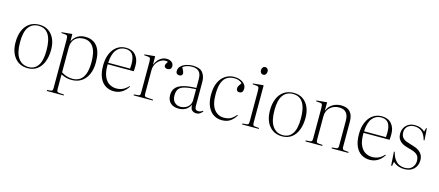

<svg xmlns="http://www.w3.org/2000/svg" viewBox="-60 -1396 5210 2279"><g transform="rotate(15 2545.0 -256.5)"><path d="M260 14Q159 14 100.5 -57Q42 -128 42 -248Q42 -331 68 -392Q94 -453 143.5 -487Q193 -521 264 -521Q329 -521 375.5 -489.5Q422 -458 447.5 -402Q473 -346 473 -270Q473 -184 447.5 -120Q422 -56 374.5 -21Q327 14 260 14ZM266 -2Q340 -2 381 -61.5Q422 -121 422 -248Q422 -506 257 -506Q180 -506 136.5 -448Q93 -390 93 -263Q93 -130 139 -66Q185 -2 266 -2Z M550 216V204L593 200Q609 198 614 190Q619 182 619 156V-427Q619 -465 613 -476.5Q607 -488 586 -489L538 -493L539 -503L664 -515L668 -511V-428H669Q719 -523 826 -523Q923 -523 974 -457.5Q1025 -392 1025 -261Q1025 -176 997 -114Q969 -52 918.5 -19Q868 14 799 14Q765 14 733 6Q701 -2 668 -19V157Q668 179 672.5 188.5Q677 198 693 200L758 205V216ZM806 -2Q856 -2 894 -26.5Q932 -51 953 -106Q974 -161 974 -253Q974 -375 932.5 -436Q891 -497 814 -497Q748 -497 708 -459Q668 -421 668 -349V-44Q733 -2 806 -2Z M1317 14Q1261 14 1215.5 -13.5Q1170 -41 1143.5 -99.5Q1117 -158 1117 -250Q1117 -333 1143.5 -394.5Q1170 -456 1217 -489.5Q1264 -523 1326 -523Q1405 -523 1447 -474Q1489 -425 1489 -350Q1489 -335 1488.5 -315.5Q1488 -296 1486 -277H1166Q1164 -184 1187.5 -129Q1211 -74 1251 -50Q1291 -26 1337 -26Q1379 -26 1414.5 -41.5Q1450 -57 1484 -94L1491 -88Q1453 -32 1410 -9Q1367 14 1317 14ZM1167 -296H1436Q1439 -328 1439 -350Q1439 -433 1410.5 -470.5Q1382 -508 1323 -508Q1256 -508 1214.5 -457Q1173 -406 1167 -296Z M1559 0V-12L1611 -16Q1627 -18 1632 -26Q1637 -34 1637 -60V-427Q1637 -465 1631 -476.5Q1625 -488 1604 -489L1556 -493L1557 -503L1682 -515L1686 -511V-414H1688Q1711 -466 1747 -493.5Q1783 -521 1825 -521Q1865 -521 1889 -501.5Q1913 -482 1913 -452Q1913 -431 1901 -418.5Q1889 -406 1865 -406Q1846 -406 1835.5 -415.5Q1825 -425 1825 -437Q1825 -457 1849 -490Q1809 -502 1771.5 -484Q1734 -466 1710 -429Q1686 -392 1686 -344V-59Q1686 -35 1691 -26.5Q1696 -18 1715 -16L1794 -11V0Z M2114 14Q2050 14 2013 -20Q1976 -54 1976 -118Q1976 -167 2002 -201.5Q2028 -236 2089 -255.5Q2150 -275 2256 -278V-383Q2256 -453 2226.5 -480.5Q2197 -508 2143 -508Q2107 -508 2079 -499Q2051 -490 2030 -474Q2047 -442 2052.5 -428.5Q2058 -415 2058 -403Q2058 -370 2018 -370Q2001 -370 1989.5 -380.5Q1978 -391 1978 -410Q1978 -448 2004 -473Q2030 -498 2068.5 -510.5Q2107 -523 2146 -523Q2234 -523 2269.5 -479.5Q2305 -436 2305 -365V-69Q2305 -41 2316 -29Q2327 -17 2348 -17Q2365 -17 2378.5 -23Q2392 -29 2402 -37L2408 -30Q2393 -10 2374.5 2Q2356 14 2332 14Q2300 14 2278.5 -5Q2257 -24 2258 -73Q2233 -24 2195.5 -5Q2158 14 2114 14ZM2131 -13Q2162 -13 2190.5 -26Q2219 -39 2237.5 -65.5Q2256 -92 2256 -131V-263Q2171 -259 2120.5 -246.5Q2070 -234 2048.5 -206Q2027 -178 2027 -126Q2027 -71 2056 -42Q2085 -13 2131 -13Z M2644 14Q2587 14 2542 -15Q2497 -44 2470.5 -102Q2444 -160 2444 -247Q2444 -338 2472.5 -398.5Q2501 -459 2549.5 -490Q2598 -521 2657 -521Q2723 -521 2764.5 -490.5Q2806 -460 2806 -418Q2806 -387 2794 -373.5Q2782 -360 2762 -360Q2740 -360 2731.5 -371.5Q2723 -383 2723 -399Q2723 -416 2733 -432Q2743 -448 2759 -471Q2740 -488 2716.5 -497Q2693 -506 2661 -506Q2615 -506 2577 -485Q2539 -464 2517 -411.5Q2495 -359 2495 -265Q2495 -138 2541.5 -79.5Q2588 -21 2661 -21Q2719 -21 2754 -45Q2789 -69 2808 -95L2816 -90Q2788 -43 2747.5 -14.5Q2707 14 2644 14Z M2981 -635Q2963 -635 2952 -648.5Q2941 -662 2941 -680Q2941 -700 2952.5 -714.5Q2964 -729 2982 -729Q3000 -729 3011 -716.5Q3022 -704 3022 -684Q3022 -665 3011.5 -650Q3001 -635 2981 -635ZM2892 0V-12L2944 -16Q2960 -18 2965 -26Q2970 -34 2970 -60V-427Q2970 -465 2964 -476.5Q2958 -488 2937 -489L2889 -493L2890 -503L3015 -515L3019 -511V-59Q3019 -35 3024 -26.5Q3029 -18 3044 -16L3097 -11V0Z M3386 14Q3285 14 3226.5 -57Q3168 -128 3168 -248Q3168 -331 3194 -392Q3220 -453 3269.5 -487Q3319 -521 3390 -521Q3455 -521 3501.5 -489.5Q3548 -458 3573.5 -402Q3599 -346 3599 -270Q3599 -184 3573.5 -120Q3548 -56 3500.5 -21Q3453 14 3386 14ZM3392 -2Q3466 -2 3507 -61.5Q3548 -121 3548 -248Q3548 -506 3383 -506Q3306 -506 3262.5 -448Q3219 -390 3219 -263Q3219 -130 3265 -66Q3311 -2 3392 -2Z M3670 0V-12L3724 -16Q3740 -18 3745 -26Q3750 -34 3750 -60V-427Q3750 -465 3744 -476.5Q3738 -488 3717 -489L3669 -493L3670 -503L3795 -515L3799 -511L3798 -414H3800Q3823 -470 3870 -496.5Q3917 -523 3972 -523Q4047 -523 4083 -481.5Q4119 -440 4119 -364V-57Q4119 -35 4124.5 -26.5Q4130 -18 4149 -16L4197 -12V0H3992V-12L4039 -16Q4059 -18 4064.5 -27Q4070 -36 4070 -58V-359Q4070 -493 3955 -493Q3888 -493 3843.5 -452Q3799 -411 3799 -344V-59Q3799 -36 3803.5 -27Q3808 -18 3824 -16L3877 -12V0Z M4461 14Q4405 14 4359.5 -13.5Q4314 -41 4287.5 -99.5Q4261 -158 4261 -250Q4261 -333 4287.5 -394.5Q4314 -456 4361 -489.5Q4408 -523 4470 -523Q4549 -523 4591 -474Q4633 -425 4633 -350Q4633 -335 4632.5 -315.5Q4632 -296 4630 -277H4310Q4308 -184 4331.5 -129Q4355 -74 4395 -50Q4435 -26 4481 -26Q4523 -26 4558.5 -41.5Q4594 -57 4628 -94L4635 -88Q4597 -32 4554 -9Q4511 14 4461 14ZM4311 -296H4580Q4583 -328 4583 -350Q4583 -433 4554.5 -470.5Q4526 -508 4467 -508Q4400 -508 4358.5 -457Q4317 -406 4311 -296Z M4727 14 4716 -155H4726Q4741 -96 4766.5 -62.5Q4792 -29 4823 -15.5Q4854 -2 4887 -2Q4948 -2 4978.5 -36Q5009 -70 5009 -116Q5009 -157 4992.5 -180Q4976 -203 4944.5 -216.5Q4913 -230 4867 -241Q4848 -246 4825 -254.5Q4802 -263 4780.5 -278.5Q4759 -294 4745.5 -319Q4732 -344 4732 -383Q4732 -420 4748.5 -451.5Q4765 -483 4797.5 -503Q4830 -523 4877 -523Q4919 -523 4949.5 -510Q4980 -497 5001 -477L5013 -523H5022L5032 -378L5022 -377Q5004 -445 4967.5 -476.5Q4931 -508 4874 -508Q4826 -508 4794.5 -480.5Q4763 -453 4763 -409Q4763 -366 4782 -342.5Q4801 -319 4831.5 -307.5Q4862 -296 4895 -287Q4918 -281 4944.5 -271Q4971 -261 4994 -244.5Q5017 -228 5031.5 -201Q5046 -174 5046 -135Q5046 -71 5004 -28.5Q4962 14 4886 14Q4850 14 4815 2.5Q4780 -9 4748 -38L4739 14Z"/></g></svg>

Font: Literata 72pt ExtraLight
Style: Regular
Weight: 200
Designer: Latin by Veronika Burian and Jose Scaglione. Greek by Irene Vlachou. Cyrillic by Vera Evstafieva.
Foundry: TypeTogether
Version: Version 3.002